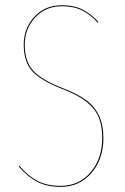

<svg xmlns="http://www.w3.org/2000/svg" viewBox="-20 -710 482 739"><path d="M218.8 -689.9Q264.6 -689.9 297.4 -673.3Q330.1 -656.7 358.9 -625.5L356.4 -622.6Q328.1 -653.8 295.9 -669.9Q263.7 -686 218.8 -686Q154.8 -686 115 -642.3Q75.2 -598.6 75.2 -537.6Q75.2 -475.1 106.7 -439.2Q138.2 -403.3 221.7 -370.6Q277.8 -349.1 310.5 -325.4Q343.3 -301.8 360.6 -265.9Q377.9 -230 377.9 -178.2Q377.9 -97.7 332 -44.2Q286.1 9.3 212.9 9.3Q160.2 9.3 122.6 -10.7Q85 -30.8 51.8 -69.3L54.2 -72.3Q86.9 -33.7 123.5 -14.2Q160.2 5.4 212.9 5.4Q284.2 5.4 328.9 -47.1Q373.5 -99.6 373.5 -178.2Q373.5 -216.8 364.7 -245.4Q356 -273.9 336.2 -296.1Q316.4 -318.4 289.1 -334.7Q261.7 -351.1 220.7 -367.2Q135.7 -400.4 103.5 -436.8Q71.3 -473.1 71.3 -537.6Q71.3 -600.6 112.1 -645.3Q152.8 -689.9 218.8 -689.9Z"/></svg>

Font: Fira Sans Compressed Four
Style: Regular
Weight: 100
Width: 1
Designer: Carrois Corporate & Edenspiekermann AG
Foundry: Carrois Corporate GbR & Edenspiekermann AG
Version: Version 4.203;PS 004.203;hotconv 1.0.88;makeotf.lib2.5.64775